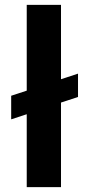

<svg xmlns="http://www.w3.org/2000/svg" viewBox="-20 -770 369 790"><path d="M26 -279 90 -300V0H231V-348L301 -371V-467L231 -444V-750H90V-397L26 -376Z"/></svg>

Font: Asimov Pro
Style: Bd
Weight: 700
Designer: Google
Version: Version 2.000980; 2014